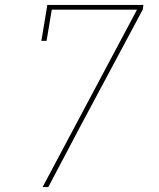

<svg xmlns="http://www.w3.org/2000/svg" viewBox="-20 -755 640 775"><path d="M152 0 533 -716H189L168 -590H147L171 -735H559L556 -716L301 -239L175 0Z"/></svg>

Font: Iosevka Etoile Thin
Style: Italic
Weight: 100
Italic angle: -9°
Designer: Belleve Invis
Foundry: Belleve Invis
Version: Version 22.1.2; ttfautohint (v1.8.4)